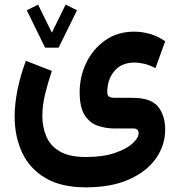

<svg xmlns="http://www.w3.org/2000/svg" viewBox="-20 -553 762 819"><path d="M172.4 -349.6 94.2 -509.3 142.6 -533.2 201.2 -413.6 259.8 -533.2 308.6 -509.3 230 -349.6ZM346.2 246.1Q240.7 246.1 173.6 206.3Q106.4 166.5 74.5 98.1Q42.5 29.8 42.5 -55.2Q42.5 -111.8 55.2 -172.6Q67.9 -233.4 90.3 -293.5L201.2 -250.5Q184.1 -200.2 172.4 -151.4Q160.6 -102.5 160.6 -59.1Q160.6 -11.2 177.5 28.8Q194.3 68.8 234.9 92.8Q275.4 116.7 346.2 116.7Q419.4 116.7 469.5 99.6Q519.5 82.5 545.4 58.8Q571.3 35.2 571.3 15.1Q571.3 6.3 566.4 0.7Q561.5 -4.9 548.8 -4.9H469.7Q433.6 -4.9 399.2 -15.9Q364.7 -26.9 342.3 -60.1Q319.8 -93.3 319.8 -159.7Q319.8 -227.1 348.4 -285.9Q377 -344.7 429.2 -381.3Q481.4 -418 552.7 -418Q586.9 -418 620.8 -408Q654.8 -397.9 684.6 -377L643.1 -262.2Q618.2 -275.4 595.7 -280.8Q573.2 -286.1 553.2 -286.1Q498.5 -286.1 468 -250Q437.5 -213.9 437.5 -160.2Q437.5 -145 446 -140.4Q454.6 -135.7 470.2 -135.7H543.9Q624.5 -135.7 654.5 -97.7Q684.6 -59.6 684.6 -0.5Q684.6 66.4 645.3 122.6Q606 178.7 530.5 212.4Q455.1 246.1 346.2 246.1Z"/></svg>

Font: Vazirmatn UI NL
Style: Bold
Weight: 700
Designer: Saber Rastikerdar
Foundry: Saber Rastikerdar
Version: Version 33.003